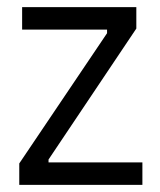

<svg xmlns="http://www.w3.org/2000/svg" viewBox="-20 -518 448 538"><path d="M379 0H34V-60L280 -425V-435H42V-498H362V-438L116 -71V-63H379Z"/></svg>

Font: Marvel
Style: Bold
Weight: 700
Designer: Carolina Trebol
Foundry: Carolina Trebol
Version: Version 1.001